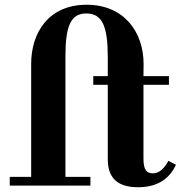

<svg xmlns="http://www.w3.org/2000/svg" viewBox="-20 -780 764 807"><path d="M21 -36.5V0H360V-36.5H255V-540C255 -667 275 -723.5 343 -723.5C411 -723.5 433 -667 433 -540V-460H372V-423.5H433V-111.5C433 -42 463.5 7 560.5 7C644.5 7 693.5 -31 719.5 -87.5L687.5 -104C672 -73 649 -51.5 623.5 -51.5C597 -51.5 583 -64 583 -114V-423.5H690V-460H583L583.5 -511.5C583.5 -642.5 504 -760 344 -760C184 -760 111 -642.5 111 -511.5V-36.5Z"/></svg>

Font: Bodoni* 06
Style: Bold
Weight: 700
Version: Version 2.2